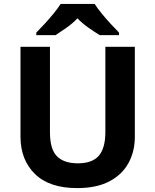

<svg xmlns="http://www.w3.org/2000/svg" viewBox="-20 -954 796 984"><path d="M671 -252Q671 -178 638.5 -118.5Q606 -59 540.5 -24.5Q475 10 375 10Q233 10 159 -62.5Q85 -135 85 -254V-714H236V-277Q236 -189 272 -153Q308 -117 379 -117Q453 -117 486.5 -156Q520 -195 520 -278V-714H671ZM465 -934Q479 -912 501.5 -884.5Q524 -857 548 -831Q572 -805 590 -787V-774H491Q465 -790 434 -811.5Q403 -833 377 -860Q351 -833 321 -812Q291 -791 265 -774H166V-787Q185 -806 208.5 -831.5Q232 -857 254.5 -884.5Q277 -912 291 -934Z"/></svg>

Font: Noto Sans Cham
Style: Regular
Weight: 400
Designer: Monotype Design Team
Foundry: Monotype Imaging Inc.
Version: Version 2.002